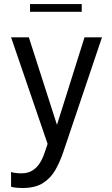

<svg xmlns="http://www.w3.org/2000/svg" viewBox="-20 -718 561 962"><path d="M92.5 224Q72.5 224 56 221.8Q39.5 219.5 35.5 217.5V143.5Q42 146.5 57 148.5Q72 150.5 87 150.5Q119 150.5 141 137.2Q163 124 178 101.2Q193 78.5 202.5 50L218.5 3L35.5 -531H124.5L271.5 -73.5H259.5L403.5 -531H491L296.5 45.5Q280 94 256.8 134.5Q233.5 175 194.8 199.5Q156 224 92.5 224ZM130.5 -659V-697.5H389.5V-659Z"/></svg>

Font: Epilogue
Style: Regular
Weight: 400
Designer: Tyler Finck
Foundry: Etcetera Type Co
Version: Version 2.112